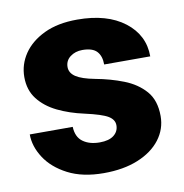

<svg xmlns="http://www.w3.org/2000/svg" viewBox="-67 -602 647 675"><g transform="rotate(-10 256.5 -264.0)"><path d="M323.2 -148.4Q323.2 -168.5 302 -181.4Q280.8 -194.3 219.7 -208Q168 -219.2 125.7 -239.7Q83.5 -260.3 58.6 -292.5Q33.7 -324.7 33.7 -371.1Q33.7 -416 59.3 -453.9Q85 -491.7 133.5 -514.9Q182.1 -538.1 251.5 -538.1Q357.9 -538.1 420.2 -490.2Q482.4 -442.4 482.4 -366.2H317.9Q317.9 -396.5 302.5 -413.1Q287.1 -429.7 251 -429.7Q225.6 -429.7 207.5 -416Q189.5 -402.3 189.5 -379.4Q189.5 -358.4 210.4 -344.5Q231.4 -330.6 277.8 -321.8Q331.1 -312 377.4 -293.9Q423.8 -275.9 452.9 -242.7Q481.9 -209.5 481.9 -153.3Q481.9 -106.9 453.6 -69.8Q425.3 -32.7 373.5 -11.5Q321.8 9.8 251 9.8Q175.3 9.8 123 -17.3Q70.8 -44.4 44.2 -85.7Q17.6 -127 17.6 -169.4H170.9Q172.4 -132.8 195.6 -116Q218.8 -99.1 255.4 -99.1Q288.6 -99.1 305.9 -112.8Q323.2 -126.5 323.2 -148.4Z"/></g></svg>

Font: Vazirmatn UI Black
Style: Regular
Weight: 900
Designer: Saber Rastikerdar
Foundry: Saber Rastikerdar
Version: Version 33.003